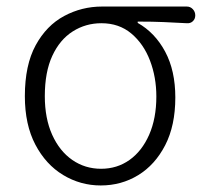

<svg xmlns="http://www.w3.org/2000/svg" viewBox="-20 -554 630 587"><path d="M288 13Q226 13 173 -19Q120 -51 88 -112Q56 -173 56 -260Q56 -355 89 -415.5Q122 -476 176 -505Q230 -534 292 -534H551Q562 -534 569.5 -526Q577 -518 577 -507Q577 -496 569.5 -489Q562 -482 551 -483Q514 -485 480.5 -486.5Q447 -488 401 -488V-484Q454 -454 485 -396Q516 -338 516 -256Q516 -170 485 -110Q454 -50 402.5 -18.5Q351 13 288 13ZM289 -38Q338 -38 376 -65Q414 -92 436 -142Q458 -192 458 -259Q458 -318 438.5 -369Q419 -420 381.5 -451.5Q344 -483 290 -483Q242 -483 202.5 -458Q163 -433 140 -383.5Q117 -334 117 -260Q117 -192 139.5 -142Q162 -92 201 -65Q240 -38 289 -38Z"/></svg>

Font: Chiron GoRound TC L
Style: Regular
Weight: 300
Designer: Ryoko NISHIZUKA 西塚涼子 (kana, bopomofo & ideographs); Paul D. Hunt (Latin, Greek & Cyrillic); Sandoll Communications 산돌커뮤니
Foundry: Adobe
Version: Version 1.000;hotconv 1.1.1;makeotfexe 2.6.0